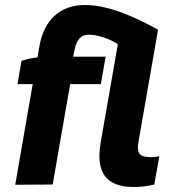

<svg xmlns="http://www.w3.org/2000/svg" viewBox="-20 -740 691 769"><path d="M138 -556 130 -510C108 -508 83 -502 66 -496L50 -403H111L41 0L191 -1L261 -403H384L403 -513H273L274 -517C283 -577 300 -601 336 -601C372 -601 421 -584 452 -563L383 -168C363 -50 404 9 516 9C546 9 574 5 598 -1L618 -114C603 -111 589 -110 574 -111C536 -113 527 -130 535 -174L613 -621C523 -671 416 -720 320 -720C219 -720 156 -658 138 -556Z"/></svg>

Font: Fixel Text 20240404
Style: Bold Italic
Weight: 700
Width: 4
Italic angle: -10°
Designer: AlfaBravo + MacPaw
Foundry: Kyrylo Tkachov, Marchela Mozhyna, Serhii Makarenko, Maria Weinstein, Zakhar Kryvoshyya
Version: Version 1.211;Glyphs 3.2 (3225)